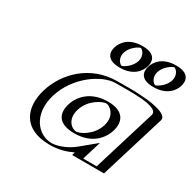

<svg xmlns="http://www.w3.org/2000/svg" viewBox="-173 -974 1184 1172"><g transform="rotate(30 419.5 -388.0)"><path d="M333.8 -256C355.5 -327 423.8 -377 490.8 -377C556.8 -377 594.5 -327 572.8 -256C551.4 -186 486.1 -136 417.1 -136C345.1 -136 312.4 -186 333.8 -256ZM806.3 -454 667.5 0H492.5L510.2 -58C459.4 -16 387.9 15 317.9 15C167.9 15 99.9 -106 145.8 -256C191.6 -406 333.9 -528 483.9 -528C552.9 -528 832.4 -541 806.3 -454ZM745.3 -791C796.3 -791 824.8 -750 809.2 -699C793.6 -648 740.1 -607 689.1 -607C638.1 -607 609.6 -648 625.2 -699C640.8 -750 694.3 -791 745.3 -791ZM508.3 -791C559.3 -791 587.8 -750 572.2 -699C556.6 -648 503.1 -607 452.1 -607C401.1 -607 372.6 -648 388.2 -699C403.8 -750 457.3 -791 508.3 -791ZM318.8 -256C295 -178.3 332.5 -121 412.5 -121C489.5 -121 564 -178.1 587.8 -256C612 -335.1 569.4 -392 495.3 -392C420.4 -392 343 -335.2 318.8 -256ZM791.3 -454C805.6 -501.6 654.5 -514.3 539.4 -513.6C514.1 -513.5 493 -513 479.3 -513C338.5 -513 204.5 -399 160.8 -256C117.1 -113 181.6 0 322.5 0C388.1 0 455.2 -29.2 502.2 -68.1L537.1 -96.9L512.1 -15H657.1ZM740.7 -776C698 -776 653.3 -741.7 640.2 -699C627.1 -656.3 650.9 -622 693.7 -622C736.4 -622 781.1 -656.3 794.2 -699C807.3 -741.7 783.5 -776 740.7 -776ZM503.7 -776C546.5 -776 570.3 -741.7 557.2 -699C544.1 -656.3 499.4 -622 456.7 -622C413.9 -622 390.1 -656.3 403.2 -699C416.3 -741.7 461 -776 503.7 -776ZM318.8 -256C343 -335.2 420.4 -392 495.3 -392C569.4 -392 612 -335.1 587.8 -256C564 -178.1 489.5 -121 412.5 -121C332.5 -121 295 -178.3 318.8 -256ZM791.3 -454 657.1 -15H512.1L537.1 -96.9L502.2 -68.1C455.2 -29.2 388.1 0 322.5 0C181.6 0 117.1 -113 160.8 -256C204.5 -399 338.5 -513 479.3 -513C493 -513 514.1 -513.5 539.4 -513.6C654.5 -514.3 805.6 -501.6 791.3 -454ZM740.7 -776C783.5 -776 807.3 -741.7 794.2 -699C781.1 -656.3 736.4 -622 693.7 -622C650.9 -622 627.1 -656.3 640.2 -699C653.3 -741.7 698 -776 740.7 -776ZM503.7 -776C461 -776 416.3 -741.7 403.2 -699C390.1 -656.3 413.9 -622 456.7 -622C499.4 -622 544.1 -656.3 557.2 -699C570.3 -741.7 546.5 -776 503.7 -776ZM333.8 -256C312.4 -186.1 345.2 -136 417.1 -136C486 -136 551.4 -186.1 572.8 -256C594.5 -327 556.7 -377 490.8 -377C423.8 -377 355.5 -327 333.8 -256ZM483.9 -528C333.9 -528 191.6 -406 145.8 -256C99.9 -106 167.9 15 317.9 15C387.9 15 459.4 -16 510.2 -58L492.5 0H667.5L806.3 -454C831.4 -537.6 594 -528 483.9 -528ZM745.3 -791C694.3 -791 640.8 -750 625.2 -699C609.6 -648 638.1 -607 689.1 -607C740.1 -607 793.6 -648 809.2 -699C824.8 -750 796.3 -791 745.3 -791ZM508.3 -791C457.3 -791 403.8 -750 388.2 -699C372.6 -648 401.1 -607 452.1 -607C503.1 -607 556.6 -648 572.2 -699C587.8 -750 559.3 -791 508.3 -791ZM293.8 -256C273.5 -189.6 290.4 -121 412.5 -121C531.9 -121 592.5 -189.6 612.8 -256C633.4 -323.6 612 -392 495.3 -392C377.9 -392 314.4 -323.6 293.8 -256ZM766.3 -454 632.1 -15H537.1L578 -148.9L473.8 -62.8C423.4 -21.2 360 0 322.5 0C225.1 0 138.6 -101.7 185.8 -256C233 -410.3 382 -513 479.3 -513C587.6 -513 786.5 -521.2 766.3 -454ZM740.7 -775.8C756 -772 782.3 -741.7 769.2 -699C756.1 -656 710.7 -625.9 693.7 -622.2C678.5 -626 652.1 -656.3 665.2 -699C678.3 -742 723.7 -772.1 740.7 -775.8ZM503.7 -775.8C519 -772 545.3 -741.7 532.2 -699C519.1 -656 473.7 -625.9 456.7 -622.2C441.5 -626 415.1 -656.3 428.2 -699C441.3 -742 486.7 -772.1 503.7 -775.8ZM358.8 -256C384 -338.6 466.4 -377 490.8 -377C514 -377 573 -338.6 547.8 -256C522.9 -174.6 443.5 -136 417.1 -136C387.5 -136 333.9 -174.7 358.8 -256ZM831.3 -454C850.4 -517.8 655.1 -529.3 543.3 -528.6C517.2 -528.5 495.3 -528 483.9 -528C290.5 -528 163.2 -394.7 120.8 -256C78.4 -117.3 124.6 15 317.9 15C380.9 15 434.6 -2.3 474.2 -21.9L467.5 0H692.5ZM745.3 -791C651.3 -791 612.2 -738.3 600.2 -699C588.2 -659.7 595 -607 689.1 -607C783.1 -607 822.2 -659.7 834.2 -699C846.2 -738.3 839.4 -791 745.3 -791ZM508.3 -791C414.3 -791 375.2 -738.3 363.2 -699C351.2 -659.7 358 -607 452.1 -607C546.1 -607 585.2 -659.7 597.2 -699C609.2 -738.3 602.4 -791 508.3 -791Z"/></g></svg>

Font: Hussar Outliner
Style: Obl
Weight: 700
Foundry: Cannot Into Space Fonts
Version: Version 0.92